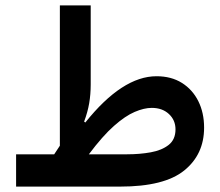

<svg xmlns="http://www.w3.org/2000/svg" viewBox="-20 -691 814 711"><path d="M180.7 -119.6Q190.4 -135.3 201.7 -151.4V-670.9H315.9V-378.4Q315.9 -341.8 310.3 -308.8Q304.7 -275.9 291.5 -240.7L295.9 -237.3Q433.1 -408.7 559.6 -408.7Q614.3 -408.7 653.6 -384Q692.9 -359.4 714.4 -316.4Q735.8 -273.4 735.8 -218.3Q735.8 -119.1 662.1 -59.6Q588.4 0 424.8 0H39.6V-119.6ZM309.1 -119.6H450.7Q497.6 -119.6 538.3 -127Q579.1 -134.3 604.5 -154.3Q629.9 -174.3 629.9 -211.9Q629.9 -246.1 605.5 -268.8Q581.1 -291.5 542 -291.5Q513.7 -291.5 478.8 -276.6Q443.8 -261.7 401.9 -224.6Q359.9 -187.5 309.1 -119.6Z"/></svg>

Font: Estedad-FD SemiBold
Style: Regular
Weight: 600
Designer: Amin Abedi
Version: Version 7.3